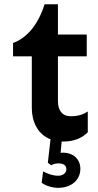

<svg xmlns="http://www.w3.org/2000/svg" viewBox="-20 -657 463 911"><path d="M191.4 -636.7C160.2 -536.1 104.5 -475.6 42 -453.1V-389.6H130.9V-144.5C130.9 -81.1 158.2 -19.5 219.7 3.9L207 115.2L222.7 127C235.4 120.1 248 118.2 256.8 118.2C282.2 118.2 294.9 127.9 294.9 146.5C294.9 163.1 279.3 176.8 256.8 176.8C228.5 176.8 205.1 167 184.6 156.2L177.7 210C198.2 226.6 234.4 234.4 253.9 234.4C321.3 234.4 361.3 195.3 361.3 143.6C361.3 95.7 323.2 67.4 281.2 67.4C276.4 67.4 272.5 67.4 267.6 68.4L272.5 14.6H280.3C335.9 14.6 372.1 -4.9 396.5 -29.3V-127.9C374 -113.3 350.6 -105.5 315.4 -105.5C275.4 -105.5 254.9 -132.8 254.9 -176.8V-389.6H391.6V-493.2H254.9V-636.7Z"/></svg>

Font: Sen-gleads
Style: Bold
Weight: 700
Designer: Kosal Sen, Philatype
Foundry: Philatype
Version: Version 1.004; ttfautohint (v1.8.3)